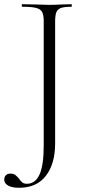

<svg xmlns="http://www.w3.org/2000/svg" viewBox="-63 -645 401 909"><path d="M275 -613Q241 -613 225 -607Q209 -601 203.5 -586.5Q198 -572 198 -542V34Q198 130 154.5 187Q111 244 27 244Q-6 244 -24.5 233.5Q-43 223 -43 206Q-43 193 -35.5 185Q-28 177 -14 177Q1 177 9 183Q17 189 27 201Q35 213 43 219Q51 225 65 225Q104 225 124 181.5Q144 138 144 43V-544Q144 -574 136.5 -588Q129 -602 108 -607.5Q87 -613 42 -613Q40 -613 40 -619Q40 -625 42 -625L99 -624Q145 -622 170 -622Q195 -622 233 -624L275 -625Q277 -625 277 -619Q277 -613 275 -613Z"/></svg>

Font: Cormorant Garamond Light
Style: Regular
Weight: 300
Designer: Christian Thalmann (Catharsis Fonts)
Version: Version 3.000